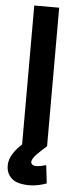

<svg xmlns="http://www.w3.org/2000/svg" viewBox="-61 -737 397 982"><g transform="rotate(5 137.5 -246.0)"><path d="M202 -705H74V9Q49 30 29.5 60Q10 90 10 122Q10 163 38 188Q66 213 131 213Q151 213 174.5 208Q198 203 217 196L206 103Q193 107 182 109Q171 111 162 112Q131 114 128 94Q130 75 153.5 51.5Q177 28 202 6Z"/></g></svg>

Font: Repo DemiBold
Style: Regular
Weight: 600
Designer: Stefan Peev
Foundry: Context Ltd
Version: Version 1.502